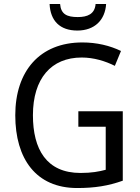

<svg xmlns="http://www.w3.org/2000/svg" viewBox="-20 -1031 706 968"><path d="M515 -1011H462C458 -960 421 -945 372 -945C318 -945 287 -959 283 -1011H230C234 -926 282 -877 370 -877C457 -877 510 -930 515 -1011ZM375 -470V-392H513V-175C479 -166 442 -159 386 -159C214 -159 146 -279 146 -450C146 -635 238 -741 392 -741C453 -741 511 -723 559 -699L590 -774C534 -801 468 -817 395 -817C180 -817 57 -672 57 -450C57 -230 162 -83 369 -83C458 -83 526 -94 599 -120V-470Z"/></svg>

Font: Noto Sans Kannada UI SemiCondensed SemiBold
Style: Regular
Weight: 600
Width: 4
Designer: Jelle Bosma - Monotype Design Team
Foundry: Monotype Imaging Inc.
Version: Version 2.006